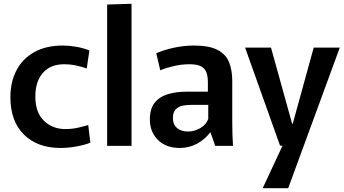

<svg xmlns="http://www.w3.org/2000/svg" viewBox="-20 -772 1822 1016"><path d="M300 11Q179 11 107 -59.5Q35 -130 35 -258Q35 -338 67 -399.5Q99 -461 161 -496Q223 -531 313 -531Q346 -531 383.5 -524.5Q421 -518 453 -505L439 -410Q416 -418 384.5 -425Q353 -432 319 -432Q247 -432 207 -386.5Q167 -341 167 -261Q167 -177 212.5 -133Q258 -89 326 -89Q362 -89 394 -96.5Q426 -104 447 -110L458 -17Q432 -6 387.5 2.5Q343 11 300 11Z M547 -748 676 -752V0H547Z M931 11Q859 11 816 -31.5Q773 -74 773 -140Q773 -197 799 -229Q825 -261 869.5 -274Q914 -287 969 -287H1080V-340Q1080 -365 1073 -386.5Q1066 -408 1045.5 -420Q1025 -432 983 -432Q941 -432 900 -422.5Q859 -413 828 -400L807 -490Q844 -507 898 -519Q952 -531 1005 -531Q1088 -531 1132 -507.5Q1176 -484 1192.5 -442Q1209 -400 1209 -344V-125Q1209 -94 1210 -60Q1211 -26 1213 0H1119L1094 -71H1092Q1063 -33 1021.5 -11Q980 11 931 11ZM975 -76Q1009 -76 1040.5 -94.5Q1072 -113 1082 -143V-217H989Q969 -217 947.5 -213Q926 -209 910.5 -194Q895 -179 895 -147Q895 -113 917 -94.5Q939 -76 975 -76Z M1277 -520H1414L1526 -117H1529L1640 -520H1778L1505 224H1370L1475 -1H1462Z"/></svg>

Font: Murecho Medium
Style: Regular
Weight: 500
Designer: Neil Summerour
Foundry: Positype
Version: Version 1.010; ttfautohint (v1.8.3)